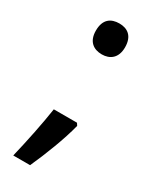

<svg xmlns="http://www.w3.org/2000/svg" viewBox="-179 -668 632 781"><g transform="rotate(30 137.0 -277.5)"><path d="M137 -473C174 -473 205 -494 205 -545C205 -599 174 -618 137 -618C98 -618 68 -599 68 -545C68 -494 98 -473 137 -473ZM189 -182H80C70 -113 50 -16 31 63H110C143 -10 178 -100 196 -171Z"/></g></svg>

Font: Noto Sans Malayalam UI Medium
Style: Regular
Weight: 500
Designer: Jelle Bosma - Monotype Design Team
Foundry: Monotype Imaging Inc.
Version: Version 2.104